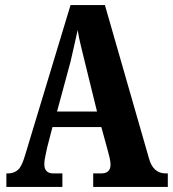

<svg xmlns="http://www.w3.org/2000/svg" viewBox="-20 -734 679 754"><path d="M5 0H225V-53H189Q154 -53 154 -90Q154 -104 158.5 -123Q163 -142 165 -154L186 -235H378L404 -140Q407 -130 410.5 -114.5Q414 -99 414 -87Q414 -53 377 -53H346V0H639V-53H631Q581 -53 565 -112L392 -714H257L79 -126Q66 -80 50 -66.5Q34 -53 12 -53H5ZM204 -296 257 -492Q264 -522 271 -553.5Q278 -585 285 -616Q290 -584 298 -552.5Q306 -521 314 -487L361 -296Z"/></svg>

Font: Noto Serif ExtraCondensed Extra
Style: Regular
Weight: 800
Width: 3
Designer: Monotype Design Team
Foundry: Monotype Imaging Inc.
Version: Version 1.002